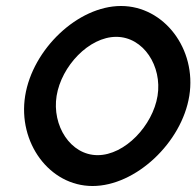

<svg xmlns="http://www.w3.org/2000/svg" viewBox="-20 -610 656 641"><path d="M64 -290C39 -134 145 11 289 11C433 11 587 -134 612 -290C637 -446 528 -590 384 -590C240 -590 89 -446 64 -290ZM169 -290C185 -389 277 -487 368 -487C459 -487 522 -389 506 -290C490 -191 397 -92 306 -92C215 -92 153 -191 169 -290Z"/></svg>

Font: Charger Pro
Style: ExBdNarObl
Weight: 400
Designer: Jasper
Foundry: Cannot Into Space Fonts
Version: Version 1.09